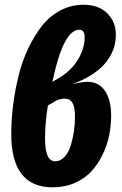

<svg xmlns="http://www.w3.org/2000/svg" viewBox="-20 -778 517 814"><path d="M350.1 -431.2Q398.9 -431.2 425 -392.8Q451.2 -354.5 451.2 -287.1Q451.2 -245.6 442.9 -204.3Q434.6 -163.1 415.3 -123Q396 -83 368.2 -52.2Q340.3 -21.5 297.6 -2.7Q254.9 16.1 203.1 16.1Q27.8 16.1 27.8 -209Q27.8 -270.5 35.6 -332.8Q43.5 -395 58.8 -457.3Q74.2 -519.5 99.9 -573.2Q125.5 -627 158.2 -668.5Q190.9 -710 236.3 -733.9Q281.7 -757.8 334 -757.8Q398.9 -757.8 435.1 -721.2Q471.2 -684.6 471.2 -630.9Q471.2 -609.9 466.8 -589.6Q462.4 -569.3 450 -545.4Q437.5 -521.5 417.7 -500.5Q397.9 -479.5 364.5 -458.5Q331.1 -437.5 287.1 -421.9Q331.1 -431.2 350.1 -431.2ZM315.9 -651.9Q248.5 -651.9 202.1 -431.2L224.1 -443.8Q281.7 -477.1 310.3 -524.9Q338.9 -572.8 338.9 -620.1Q338.9 -651.9 315.9 -651.9ZM213.9 -94.2Q236.8 -94.2 254.2 -113.5Q271.5 -132.8 280.5 -163.1Q289.6 -193.4 293.7 -223.4Q297.9 -253.4 297.9 -282.2Q297.9 -322.8 287.6 -341.3Q277.3 -359.9 252.9 -359.9Q227.5 -359.9 202.1 -341.8L183.1 -331.1Q170.9 -252.9 170.9 -194.8Q170.9 -141.6 181.6 -117.9Q192.4 -94.2 213.9 -94.2Z"/></svg>

Font: Fira Sans Compressed
Style: Bold Italic
Weight: 700
Width: 3
Italic angle: -8°
Designer: Carrois Corporate & Edenspiekermann AG
Foundry: Carrois Corporate GbR & Edenspiekermann AG
Version: Version 4.203;PS 004.203;hotconv 1.0.88;makeotf.lib2.5.64775